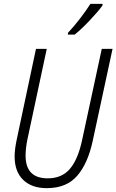

<svg xmlns="http://www.w3.org/2000/svg" viewBox="-20 -968 605 998"><path d="M223 10Q326 10 381.5 -54.5Q437 -119 462 -236L565 -714H509L407 -241Q386 -141 344 -91Q302 -41 228 -41Q113 -41 113 -159Q113 -196 122 -241L223 -714H167L67 -243Q56 -191 56 -155Q56 -76 100.5 -33Q145 10 223 10ZM333 -788H368Q402 -815 446.5 -862Q491 -909 513 -940V-948H450Q430 -916 397.5 -873.5Q365 -831 333 -797Z"/></svg>

Font: Noto Sans Display SemiCondensed Light
Style: Italic
Weight: 300
Width: 4
Italic angle: -12°
Designer: Monotype Design Team
Foundry: Monotype Imaging Inc.
Version: Version 1.900